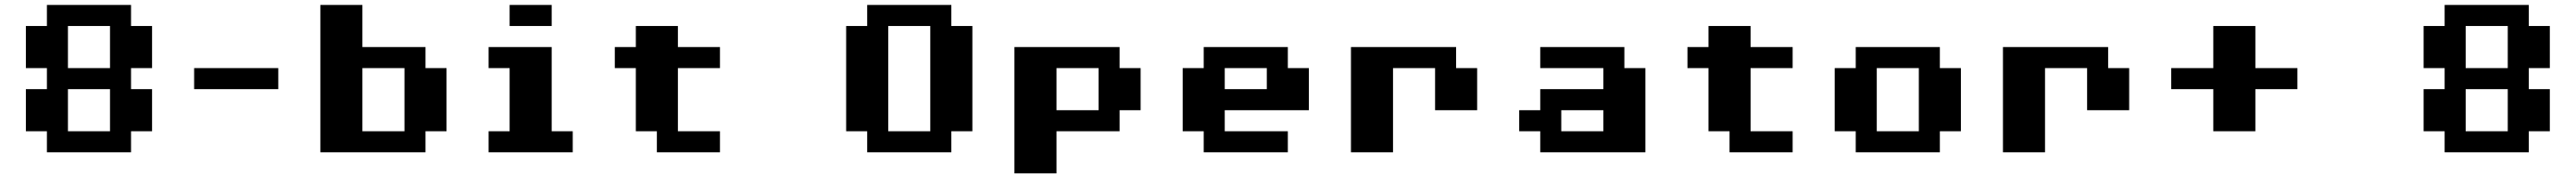

<svg xmlns="http://www.w3.org/2000/svg" viewBox="-20 -628 10630 734"><path d="M434 -260.4H260.4V-86.8H434ZM520.8 -607.6V-520.8H607.6V-347.2H520.8V-260.4H607.6V-86.8H520.8V0H173.6V-86.8H86.8V-260.4H173.6V-347.2H86.8V-520.8H173.6V-607.6ZM260.4 -347.2H434V-520.8H260.4Z M781.2 -347.2H1128.5V-260.4H781.2Z M1475.7 -607.6V-434H1736.1V-347.2H1822.9V-86.8H1736.1V0H1302.1V-607.6ZM1475.7 -86.8H1649.3V-347.2H1475.7Z M1996.5 0V-86.8H2083.3V-347.2H1996.5V-434H2256.9V-86.8H2343.8V0ZM2083.3 -520.8V-607.6H2256.9V-520.8Z M2777.8 -520.8V-434H2951.4V-347.2H2777.8V-86.8H2951.4V0H2691V-86.8H2604.2V-347.2H2517.4V-434H2604.2V-520.8Z M3559 0V-86.8H3472.2V-520.8H3559V-607.6H3906.3V-520.8H3993.1V-86.8H3906.3V0ZM3645.8 -86.8H3819.4V-520.8H3645.8Z M4166.7 86.8V-434H4600.7V-347.2H4687.5V-173.6H4600.7V-86.8H4340.3V86.8ZM4340.3 -173.6H4513.9V-347.2H4340.3Z M5208.3 -347.2H5034.7V-260.4H5208.3ZM5034.7 -173.6V-86.8H5295.1V0H4947.9V-86.8H4861.1V-347.2H4947.9V-434H5295.1V-347.2H5381.9V-173.6Z M5729.2 0H5555.6V-434H5989.6V-347.2H6076.4V-173.6H5902.8V-347.2H5729.2Z M6336.8 0V-86.8H6250V-173.6H6336.8V-260.4H6597.2V-347.2H6336.8V-434H6684V-347.2H6770.8V0ZM6423.6 -86.8H6597.2V-173.6H6423.6Z M7204.9 -520.8V-434H7378.5V-347.2H7204.9V-86.8H7378.5V0H7118.1V-86.8H7031.2V-347.2H6944.4V-434H7031.2V-520.8Z M7638.9 0V-86.8H7552.1V-347.2H7638.9V-434H7986.1V-347.2H8072.9V-86.8H7986.1V0ZM7725.7 -86.8H7899.3V-347.2H7725.7Z M8420.1 0H8246.5V-434H8680.6V-347.2H8767.4V-173.6H8593.8V-347.2H8420.1Z M8941 -260.4V-347.2H9114.6V-520.8H9288.2V-347.2H9461.8V-260.4H9288.2V-86.8H9114.6V-260.4Z M10329.9 -260.4H10156.2V-86.8H10329.9ZM10416.7 -607.6V-520.8H10503.5V-347.2H10416.7V-260.4H10503.5V-86.8H10416.7V0H10069.4V-86.8H9982.6V-260.4H10069.4V-347.2H9982.6V-520.8H10069.4V-607.6ZM10156.2 -347.2H10329.9V-520.8H10156.2Z"/></svg>

Font: 8-bit Operator+ 8
Style: Bold
Weight: 700
Designer: GrandChaos9000
Version: Version 1.3.0 - August 1, 2014